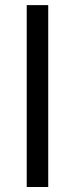

<svg xmlns="http://www.w3.org/2000/svg" viewBox="-20 -748 299 768"><path d="M172.9 -727.5V0H86.9V-727.5Z"/></svg>

Font: V-Inter
Style: Regular-375
Weight: 375
Designer: Rasmus Andersson
Foundry: rsms
Version: Version 4.000;git-4146feb